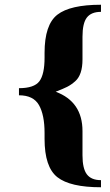

<svg xmlns="http://www.w3.org/2000/svg" viewBox="-20 -750 466 810"><path d="M406 -700Q365 -700 346.5 -676Q328 -652 328 -595V-499Q328 -434 297 -407Q280 -392 263 -383.5Q246 -375 215 -363Q328 -321 328 -197V-95Q328 -39 346.5 -14.5Q365 10 406 10V40Q276 40 222 -2.5Q168 -45 168 -164V-189Q168 -265 144.5 -306.5Q121 -348 60 -348V-378Q124 -378 146 -407Q168 -436 168 -507V-527Q168 -646 222 -688Q276 -730 406 -730Z"/></svg>

Font: Trochut
Style: Bold
Weight: 700
Designer: Andreu Balius
Foundry: Andreu Balius
Version: Version 1.001